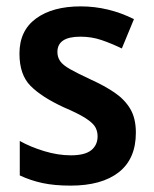

<svg xmlns="http://www.w3.org/2000/svg" viewBox="-20 -665 482 602"><path d="M406 -249Q406 -167 352.5 -125Q299 -83 201 -83Q151 -83 113.5 -91Q76 -99 42 -115V-223Q76 -204 119 -191Q162 -178 202 -178Q246 -178 266 -194Q286 -210 286 -238Q286 -253 279 -266Q272 -279 249 -294Q226 -309 179 -329Q110 -361 75.5 -396Q41 -431 41 -497Q41 -569 93 -607Q145 -645 233 -645Q320 -645 400 -605L362 -513Q329 -529 298 -539.5Q267 -550 232 -550Q160 -550 160 -502Q160 -486 168.5 -473.5Q177 -461 200 -448Q223 -435 266 -415Q308 -396 339.5 -374.5Q371 -353 388.5 -323.5Q406 -294 406 -249Z"/></svg>

Font: Noto Sans Telugu UI SemiCondensed SemiBold
Style: Regular
Weight: 600
Width: 4
Designer: Jelle Bosma - Monotype Design Team
Foundry: Monotype Imaging Inc.
Version: Version 2.005; ttfautohint (v1.8.4.7-5d5b)